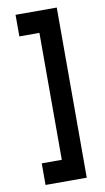

<svg xmlns="http://www.w3.org/2000/svg" viewBox="-88 -734 470 858"><g transform="rotate(-10 147.0 -305.0)"><path d="M138 -593H47V-691H234V81H47V-17H138Z"/></g></svg>

Font: Squada One
Style: Regular
Weight: 400
Version: Version 1.001